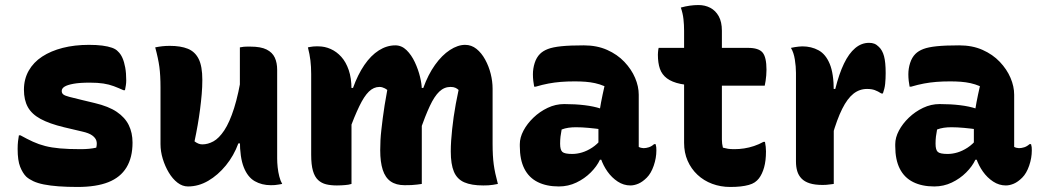

<svg xmlns="http://www.w3.org/2000/svg" viewBox="-20 -730 4130 762"><path d="M300 -138Q318 -138 333.5 -139.5Q349 -141 362 -144Q366 -160 362.5 -171.5Q359 -183 346 -192.5Q333 -202 306 -208L234 -225Q176 -239 141 -258Q106 -277 90.5 -305Q75 -333 75 -374Q75 -416 94 -449.5Q113 -483 147.5 -505.5Q182 -528 229 -540Q276 -552 333 -552Q364 -552 386.5 -549Q409 -546 424.5 -540.5Q440 -535 448 -526Q459 -516 466 -500Q473 -484 477 -462Q481 -440 481 -411Q481 -401 479.5 -391.5Q478 -382 476 -372H470Q450 -381 431.5 -388Q413 -395 390.5 -398.5Q368 -402 336 -402Q296 -402 271.5 -397.5Q247 -393 236 -386Q225 -379 225 -369Q225 -360 231.5 -355Q238 -350 255.5 -345.5Q273 -341 306 -333L356 -321Q411 -308 443.5 -286Q476 -264 491 -233.5Q506 -203 506 -164Q506 -105 482 -65.5Q458 -26 410 -7Q362 12 288 12Q246 12 212.5 9.5Q179 7 154 2Q129 -3 112 -11Q95 -19 84 -29Q70 -43 60 -68Q50 -93 50 -139Q50 -156 51.5 -169Q53 -182 55 -193H61Q88 -178 111 -167.5Q134 -157 159.5 -150.5Q185 -144 218.5 -141Q252 -138 300 -138Z M654 -548Q697 -548 725.5 -536.5Q754 -525 768.5 -496Q783 -467 783 -413Q783 -385 780.5 -356Q778 -327 774 -296Q770 -265 764.5 -233.5Q759 -202 752 -169Q760 -163 767.5 -160Q775 -157 783 -157Q805 -157 827 -169Q849 -181 870 -212.5Q891 -244 909 -300.5Q927 -357 941 -446V-161H926Q908 -112 876.5 -73.5Q845 -35 806.5 -12.5Q768 10 726 10Q704 10 684.5 -5Q665 -20 650 -45Q635 -70 626 -99.5Q617 -129 617 -158Q617 -196 617 -233.5Q617 -271 617 -308.5Q617 -346 617 -383Q617 -431 612.5 -464.5Q608 -498 596 -542Q611 -545 624.5 -546.5Q638 -548 654 -548ZM974 -545Q1015 -545 1038 -533.5Q1061 -522 1070.5 -501.5Q1080 -481 1080 -453Q1080 -387 1080 -327.5Q1080 -268 1080 -212.5Q1080 -157 1080 -101Q1080 -85 1082 -66Q1084 -47 1088.5 -29.5Q1093 -12 1100 0Q1093 1 1085.5 2.5Q1078 4 1070.5 4.5Q1063 5 1055 5Q1019 5 991 -11Q963 -27 947.5 -66Q932 -105 932 -173Q932 -237 932 -302Q932 -367 932 -428.5Q932 -490 932 -542Q942 -544 948 -544.5Q954 -545 960.5 -545Q967 -545 974 -545Z M1956 0Q1946 2 1936.5 3.5Q1927 5 1918 5.5Q1909 6 1898 6Q1851 6 1822.5 -6.5Q1794 -19 1781.5 -48.5Q1769 -78 1769 -129Q1769 -150 1770.5 -172Q1772 -194 1774.5 -217.5Q1777 -241 1780.5 -266Q1784 -291 1789 -318Q1794 -345 1800 -373Q1795 -378 1787.5 -381.5Q1780 -385 1768 -385Q1743 -385 1723.5 -366.5Q1704 -348 1686 -309.5Q1668 -271 1646 -209V-381H1660Q1679 -434 1706.5 -472.5Q1734 -511 1765.5 -531.5Q1797 -552 1826 -552Q1851 -552 1871 -536Q1891 -520 1905.5 -493.5Q1920 -467 1927.5 -437Q1935 -407 1935 -378Q1935 -351 1935 -323.5Q1935 -296 1935 -268.5Q1935 -241 1935 -213.5Q1935 -186 1935 -159Q1935 -111 1939.5 -77.5Q1944 -44 1956 0ZM1654 0Q1646 1 1635.5 2.5Q1625 4 1613 4.5Q1601 5 1586 5Q1552 5 1530.5 -10Q1509 -25 1499 -56Q1489 -87 1489 -134Q1489 -154 1490 -173.5Q1491 -193 1493.5 -214.5Q1496 -236 1499 -260.5Q1502 -285 1506.5 -312.5Q1511 -340 1517 -373Q1512 -377 1507 -379.5Q1502 -382 1497 -383.5Q1492 -385 1486 -385Q1463 -385 1444 -366.5Q1425 -348 1406 -308.5Q1387 -269 1363 -205V-381H1381Q1400 -434 1426 -472Q1452 -510 1483.5 -530Q1515 -550 1549 -550Q1574 -550 1593.5 -531Q1613 -512 1626.5 -483Q1640 -454 1647 -425Q1654 -396 1654 -376Q1654 -329 1654 -282.5Q1654 -236 1654 -189.5Q1654 -143 1654 -95.5Q1654 -48 1654 0ZM1375 0Q1369 2 1362.5 3Q1356 4 1349.5 4.5Q1343 5 1335 5.5Q1327 6 1317 6Q1293 6 1274.5 1.5Q1256 -3 1242.5 -15.5Q1229 -28 1222 -52Q1215 -76 1215 -116Q1215 -169 1215 -222.5Q1215 -276 1215 -329.5Q1215 -383 1215 -436Q1215 -465 1212 -490Q1209 -515 1202 -542Q1207 -543 1212.5 -544Q1218 -545 1223 -545.5Q1228 -546 1233.5 -546Q1239 -546 1244 -546Q1269 -546 1292.5 -535.5Q1316 -525 1334.5 -504.5Q1353 -484 1364 -452Q1375 -420 1375 -377Q1375 -315 1375 -252Q1375 -189 1375 -126Q1375 -63 1375 0Z M2515 -354Q2515 -334 2515 -313.5Q2515 -293 2515 -273Q2515 -253 2515 -233Q2515 -213 2515 -193Q2515 -181 2515 -169.5Q2515 -158 2515 -147Q2518 -145 2524 -143.5Q2530 -142 2534 -142Q2544 -142 2555 -145.5Q2566 -149 2576 -158H2582Q2584 -151 2584.5 -146Q2585 -141 2585 -133Q2585 -103 2574.5 -72.5Q2564 -42 2547 -25Q2530 -8 2513.5 -1Q2497 6 2482 6Q2455 6 2431.5 -9.5Q2408 -25 2391 -49Q2374 -73 2364.5 -101Q2355 -129 2355 -153Q2355 -173 2355 -192Q2355 -211 2355 -230Q2355 -249 2357.5 -272Q2360 -295 2365.5 -324Q2371 -353 2379 -388Q2360 -396 2341.5 -400Q2323 -404 2303.5 -405.5Q2284 -407 2261 -407Q2231 -407 2206 -405Q2181 -403 2157 -398.5Q2133 -394 2106 -386H2100Q2098 -396 2096.5 -409Q2095 -422 2095 -435Q2095 -458 2102 -480Q2109 -502 2123 -516Q2135 -528 2154.5 -535.5Q2174 -543 2208 -546.5Q2242 -550 2297 -550Q2349 -550 2389.5 -532Q2430 -514 2458 -484.5Q2486 -455 2500.5 -421Q2515 -387 2515 -354ZM2203 -159Q2203 -135 2212 -127Q2221 -119 2251 -119Q2270 -119 2290 -125Q2310 -131 2330 -144Q2350 -157 2367 -178L2376 -96H2361Q2349 -70 2324.5 -45.5Q2300 -21 2267.5 -5.5Q2235 10 2198 10Q2149 10 2114 -7.5Q2079 -25 2061 -60.5Q2043 -96 2043 -150V-158Q2043 -184 2057.5 -211.5Q2072 -239 2097 -263Q2122 -287 2153.5 -302Q2185 -317 2219 -317Q2263 -317 2300 -312.5Q2337 -308 2364 -299Q2391 -290 2403 -278Q2409 -272 2414.5 -262.5Q2420 -253 2423.5 -239Q2427 -225 2427 -205Q2400 -212 2371.5 -216Q2343 -220 2316 -222.5Q2289 -225 2266 -225Q2250 -225 2236 -223Q2222 -221 2209 -216Q2206 -201 2204.5 -188Q2203 -175 2203 -161Z M2594 -540H2949Q2991 -540 3006.5 -521.5Q3022 -503 3022 -453Q3022 -442 3021 -430.5Q3020 -419 3018.5 -409Q3017 -399 3015 -390H2767Q2715 -390 2681 -397Q2647 -404 2627 -419Q2607 -434 2599 -457Q2591 -480 2591 -513Q2591 -518 2591.5 -523Q2592 -528 2592.5 -532.5Q2593 -537 2594 -540ZM3016 -167Q3018 -157 3019 -147.5Q3020 -138 3020 -129Q3020 -92 3012.5 -65.5Q3005 -39 2992 -22Q2985 -13 2975.5 -6.5Q2966 0 2951.5 4Q2937 8 2919 10Q2901 12 2878 12Q2840 12 2806.5 -0.5Q2773 -13 2748 -36.5Q2723 -60 2709 -92Q2695 -124 2695 -163Q2695 -219 2695 -274.5Q2695 -330 2695 -385.5Q2695 -441 2695 -497Q2695 -553 2695 -608Q2695 -631 2692.5 -654Q2690 -677 2682 -700Q2700 -705 2717.5 -707.5Q2735 -710 2752 -710Q2778 -710 2799 -699Q2820 -688 2832.5 -665.5Q2845 -643 2845 -608Q2845 -554 2845 -500Q2845 -446 2845 -392Q2845 -338 2845 -284Q2845 -230 2845 -176Q2845 -168 2846 -160Q2847 -152 2849 -144Q2860 -141 2869.5 -139.5Q2879 -138 2895 -138Q2914 -138 2933.5 -141Q2953 -144 2972.5 -150.5Q2992 -157 3010 -167Z M3283 -377H3295Q3310 -437 3329.5 -477.5Q3349 -518 3374 -539Q3399 -560 3429 -560Q3441 -560 3450 -556.5Q3459 -553 3468 -544Q3482 -531 3488.5 -507Q3495 -483 3495 -440Q3495 -429 3494.5 -418.5Q3494 -408 3493 -397.5Q3492 -387 3489.5 -377.5Q3487 -368 3484 -359H3478Q3464 -368 3451.5 -372.5Q3439 -377 3421 -377Q3391 -377 3367 -358Q3343 -339 3322.5 -298Q3302 -257 3283 -191ZM3289 0Q3280 1 3273 2Q3266 3 3259.5 3.5Q3253 4 3245 4Q3214 4 3193.5 -2.5Q3173 -9 3161 -21.5Q3149 -34 3144 -51Q3139 -68 3139 -89Q3139 -129 3139 -166Q3139 -203 3139 -238.5Q3139 -274 3139 -307.5Q3139 -341 3139 -374.5Q3139 -408 3139 -441Q3139 -466 3134.5 -494Q3130 -522 3119 -540Q3127 -542 3134.5 -543Q3142 -544 3149.5 -545Q3157 -546 3164 -546Q3200 -546 3228.5 -530.5Q3257 -515 3273 -476.5Q3289 -438 3289 -369Q3289 -331 3289 -291.5Q3289 -252 3289 -213.5Q3289 -175 3289 -138Q3289 -101 3289 -66Q3289 -31 3289 0Z M4005 -354Q4005 -334 4005 -313.5Q4005 -293 4005 -273Q4005 -253 4005 -233Q4005 -213 4005 -193Q4005 -181 4005 -169.5Q4005 -158 4005 -147Q4008 -145 4014 -143.5Q4020 -142 4024 -142Q4034 -142 4045 -145.5Q4056 -149 4066 -158H4072Q4074 -151 4074.5 -146Q4075 -141 4075 -133Q4075 -103 4064.5 -72.5Q4054 -42 4037 -25Q4020 -8 4003.5 -1Q3987 6 3972 6Q3945 6 3921.5 -9.5Q3898 -25 3881 -49Q3864 -73 3854.5 -101Q3845 -129 3845 -153Q3845 -173 3845 -192Q3845 -211 3845 -230Q3845 -249 3847.5 -272Q3850 -295 3855.5 -324Q3861 -353 3869 -388Q3850 -396 3831.5 -400Q3813 -404 3793.5 -405.5Q3774 -407 3751 -407Q3721 -407 3696 -405Q3671 -403 3647 -398.5Q3623 -394 3596 -386H3590Q3588 -396 3586.5 -409Q3585 -422 3585 -435Q3585 -458 3592 -480Q3599 -502 3613 -516Q3625 -528 3644.5 -535.5Q3664 -543 3698 -546.5Q3732 -550 3787 -550Q3839 -550 3879.5 -532Q3920 -514 3948 -484.5Q3976 -455 3990.5 -421Q4005 -387 4005 -354ZM3693 -159Q3693 -135 3702 -127Q3711 -119 3741 -119Q3760 -119 3780 -125Q3800 -131 3820 -144Q3840 -157 3857 -178L3866 -96H3851Q3839 -70 3814.5 -45.5Q3790 -21 3757.5 -5.5Q3725 10 3688 10Q3639 10 3604 -7.5Q3569 -25 3551 -60.5Q3533 -96 3533 -150V-158Q3533 -184 3547.5 -211.5Q3562 -239 3587 -263Q3612 -287 3643.5 -302Q3675 -317 3709 -317Q3753 -317 3790 -312.5Q3827 -308 3854 -299Q3881 -290 3893 -278Q3899 -272 3904.5 -262.5Q3910 -253 3913.5 -239Q3917 -225 3917 -205Q3890 -212 3861.5 -216Q3833 -220 3806 -222.5Q3779 -225 3756 -225Q3740 -225 3726 -223Q3712 -221 3699 -216Q3696 -201 3694.5 -188Q3693 -175 3693 -161Z"/></svg>

Font: Recursive Casual ExtraBold
Style: Regular
Weight: 800
Version: Version 1.047